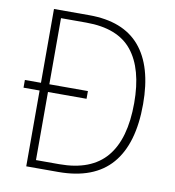

<svg xmlns="http://www.w3.org/2000/svg" viewBox="-80 -786 783 858"><g transform="rotate(10 311.0 -357.0)"><path d="M256 -714Q410 -714 486 -625Q562 -536 562 -364Q562 -184 482.5 -92Q403 0 241 0H96V-344H23V-379H96V-714ZM249 -679H134V-379H309V-344H134V-35H240Q384 -35 453 -117Q522 -199 522 -362Q522 -517 457 -598Q392 -679 249 -679Z"/></g></svg>

Font: Noto Sans Telugu SemiCondensed ExtraLight
Style: Regular
Weight: 200
Width: 4
Designer: Jelle Bosma - Monotype Design Team
Foundry: Monotype Imaging Inc.
Version: Version 2.005; ttfautohint (v1.8.4.7-5d5b)